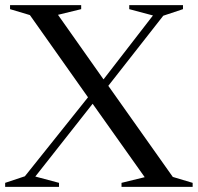

<svg xmlns="http://www.w3.org/2000/svg" viewBox="-20 -725 768 745"><path d="M354.5 -341.5 117 -40 209 -15.5V0H0V-15.5L76.5 -41L335.5 -365L360 -389L573.5 -665L481.5 -689.5V-705H690V-689.5L613.5 -664L379.5 -365.5ZM541.5 -37.5 334 -330 325 -342.5 96 -666.5 19 -689.5V-705H295V-689.5L205 -667.5L384.5 -413L392.5 -403L650.5 -38.5L727.5 -15.5V0H451.5V-15.5Z"/></svg>

Font: Newsreader 60pt
Style: Regular
Weight: 400
Designer: Hugues Gentile
Foundry: Production Type
Version: Version 1.003